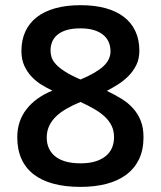

<svg xmlns="http://www.w3.org/2000/svg" viewBox="-20 -710 624 744"><path d="M536.1 -178.2Q536.1 -128.9 518.6 -92.8Q501 -56.6 468.8 -32.7Q436.5 -8.8 391.6 2.7Q346.7 14.2 292 14.2Q232.9 14.2 187.3 2Q141.6 -10.3 110.4 -34.4Q79.1 -58.6 63 -94.7Q46.9 -130.9 46.9 -178.2Q46.9 -240.7 82.5 -286.6Q118.2 -332.5 183.1 -358.9Q163.1 -368.2 141.8 -381.1Q120.6 -394 103 -412.4Q85.4 -430.7 74.2 -455.3Q63 -480 63 -512.2Q63 -554.7 78.1 -587.6Q93.3 -620.6 122.3 -643.3Q151.4 -666 194.1 -678Q236.8 -689.9 292 -689.9Q346.2 -689.9 388.4 -678.5Q430.7 -667 460 -644.5Q489.3 -622.1 504.6 -589.1Q520 -556.2 520 -513.2Q520 -481.9 508.1 -457.8Q496.1 -433.6 477.5 -415Q459 -396.5 436.8 -382.6Q414.6 -368.7 394 -357.9Q424.8 -343.3 450.9 -327.1Q477.1 -311 495.8 -290Q514.6 -269 525.4 -241.9Q536.1 -214.8 536.1 -178.2ZM408.2 -511.2Q408.2 -530.8 401.1 -547.1Q394 -563.5 379.6 -575.2Q365.2 -586.9 343.5 -593.5Q321.8 -600.1 292 -600.1Q260.3 -600.1 238.3 -593.5Q216.3 -586.9 202.4 -575.2Q188.5 -563.5 182.1 -547.9Q175.8 -532.2 175.8 -514.2Q175.8 -501.5 179.7 -488.5Q183.6 -475.6 195.8 -461.9Q208 -448.2 231 -433.3Q253.9 -418.5 292 -401.9Q351.6 -426.8 379.9 -452.6Q408.2 -478.5 408.2 -511.2ZM421.9 -178.2Q421.9 -203.1 412.6 -222.4Q403.3 -241.7 386.2 -257.8Q369.1 -273.9 345.2 -287.6Q321.3 -301.3 292 -314.9Q263.2 -303.2 239.3 -289.6Q215.3 -275.9 198 -259.5Q180.7 -243.2 170.9 -222.7Q161.1 -202.1 161.1 -176.8Q161.1 -154.3 169.2 -136Q177.2 -117.7 193.4 -104.5Q209.5 -91.3 234.1 -84.2Q258.8 -77.1 292 -77.1Q325.7 -77.1 350.1 -84.7Q374.5 -92.3 390.6 -106Q406.7 -119.6 414.3 -137.9Q421.9 -156.2 421.9 -178.2Z"/></svg>

Font: Clear Sans Medium
Style: Regular
Weight: 500
Foundry: Intel Corporation
Version: Version 1.00